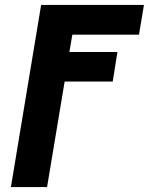

<svg xmlns="http://www.w3.org/2000/svg" viewBox="-20 -540 640 775"><path d="M24 215 146 -520H561L541 -400H272L260 -330H454L435 -211H241L170 215Z"/></svg>

Font: Iosevka Aile Heavy Oblique
Style: Regular
Weight: 900
Italic angle: -9°
Designer: Belleve Invis
Foundry: Belleve Invis
Version: Version 31.1.0; ttfautohint (v1.8.4)